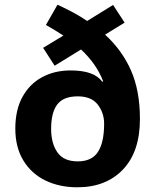

<svg xmlns="http://www.w3.org/2000/svg" viewBox="-20 -785 659 815"><path d="M224 -765Q259 -749 290.5 -732Q322 -715 350 -696L460 -764L509 -689L426 -638Q499 -571 536.5 -485Q574 -399 574 -280Q574 -141 502 -65.5Q430 10 308 10Q232 10 172.5 -19Q113 -48 79 -104Q45 -160 45 -239Q45 -318 75 -373Q105 -428 158 -457Q211 -486 280 -486Q380 -486 414 -438L418 -440Q402 -480 379 -512.5Q356 -545 324 -575L212 -506L163 -582L249 -634Q232 -645 213.5 -656.5Q195 -668 175 -679ZM310 -376Q249 -376 223 -341.5Q197 -307 197 -238Q197 -177 223.5 -138.5Q250 -100 310 -100Q370 -100 396 -140.5Q422 -181 422 -260Q422 -306 395 -341Q368 -376 310 -376Z"/></svg>

Font: Noto Sans Bengali
Style: Bold
Weight: 700
Designer: Jelle Bosma - Monotype Design Team
Foundry: Monotype Imaging Inc.
Version: Version 2.003; ttfautohint (v1.8.4.7-5d5b)